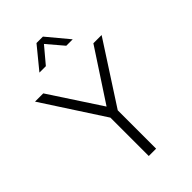

<svg xmlns="http://www.w3.org/2000/svg" viewBox="-290 -1101 1203 1203"><g transform="rotate(-45 312.0 -499.0)"><path d="M280 -340 17 -745H90L312 -406L534 -745H607L345 -340V0H280ZM283 -998H340L460 -854H403L312 -961L222 -854H165Z"/></g></svg>

Font: Evergrow Sans
Style: Light
Weight: 300
Foundry: 10Web
Version: Version 1.000